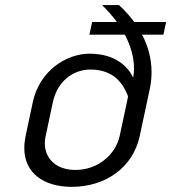

<svg xmlns="http://www.w3.org/2000/svg" viewBox="-20 -720 675 757"><path d="M485 -340 476.7 -300 451.7 -183.3C435.8 -111.7 367.5 -50 277.5 -50C200 -50 156.7 -95.8 156.7 -155C156.7 -164.2 157.5 -173.3 160 -183.3L188.3 -316.7C205.8 -398.3 266.7 -445.8 336.7 -445.8C430.8 -445.8 466.7 -387.5 485 -340ZM505 -414.2C485.8 -454.2 438.3 -508.3 333.3 -508.3C241.7 -508.3 135.8 -441.7 109.2 -316.7L80.8 -183.3C77.5 -166.7 75.8 -150.8 75.8 -135.8C75.8 -38.3 151.7 16.7 263.3 16.7C391.7 16.7 503.3 -55.8 530.8 -183.3L555.8 -300L571.7 -375C575.8 -395.8 577.5 -415.8 577.5 -435.8C577.5 -492.5 561.7 -542.5 540 -583.3H624.2L635 -633.3H509.2C477.5 -675.8 449.2 -700 449.2 -700H382.5C402.5 -680 423.3 -657.5 440.8 -633.3H343.3L332.5 -583.3H472.5C494.2 -540.8 508.3 -495.8 508.3 -451.7C508.3 -439.2 507.5 -426.7 505 -414.2Z"/></svg>

Font: BoonHome
Style: Book Oblique
Weight: 400
Italic angle: -12°
Designer: Sungsit Sawaiwan
Foundry: Sungsit Sawaiwan
Version: Version 0.2